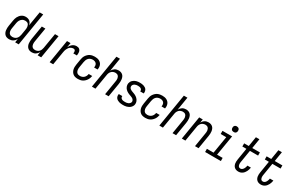

<svg xmlns="http://www.w3.org/2000/svg" viewBox="189 -2213 5622 3698"><g transform="rotate(30 3000.0 -363.5)"><path d="M169 8Q142 8 117.5 0.5Q93 -7 75 -24Q57 -41 46.5 -64.5Q36 -88 32.5 -113.5Q29 -139 30.5 -166Q32 -193 36 -219L56 -339Q60 -362 66 -384.5Q72 -407 83 -428.5Q94 -450 110 -469Q126 -488 146 -502Q166 -516 189 -522Q212 -528 235 -528Q260 -528 284 -521Q308 -514 326 -498.5Q344 -483 355 -461.5Q366 -440 369 -415L422 -735H501L380 0H301L314 -80Q303 -60 287.5 -43Q272 -26 252.5 -14Q233 -2 211.5 3Q190 8 169 8ZM200 -62Q223 -62 247.5 -70Q272 -78 289.5 -95.5Q307 -113 317 -136.5Q327 -160 331 -183L351 -303Q354 -321 355.5 -339Q357 -357 354.5 -374Q352 -391 346 -407Q340 -423 328.5 -435Q317 -447 300.5 -452.5Q284 -458 266 -458Q250 -458 233 -454.5Q216 -451 201 -442Q186 -433 174 -420Q162 -407 153.5 -391.5Q145 -376 140.5 -360Q136 -344 133 -328L113 -208Q110 -191 109 -173.5Q108 -156 110.5 -139.5Q113 -123 120 -108Q127 -93 139 -82.5Q151 -72 167 -67Q183 -62 200 -62Z M673 8Q646 8 622 0Q598 -8 580.5 -25Q563 -42 553 -65.5Q543 -89 540 -114.5Q537 -140 538.5 -166.5Q540 -193 544 -219L594 -520H673L621 -208Q618 -191 617 -174Q616 -157 618 -140.5Q620 -124 626.5 -109Q633 -94 644.5 -83Q656 -72 671.5 -67Q687 -62 704 -62Q727 -62 750.5 -70.5Q774 -79 791.5 -97Q809 -115 818 -137.5Q827 -160 831 -183L887 -520H966L880 0H801L814 -78Q803 -59 788 -42.5Q773 -26 754.5 -14Q736 -2 714.5 3Q693 8 673 8Z M1068 0 1154 -520H1233L1216 -420Q1227 -441 1242 -461.5Q1257 -482 1276.5 -497.5Q1296 -513 1319 -520.5Q1342 -528 1365 -528Q1383 -528 1400.5 -523.5Q1418 -519 1430.5 -507.5Q1443 -496 1450.5 -480.5Q1458 -465 1460 -447.5Q1462 -430 1461 -411.5Q1460 -393 1457 -375H1378Q1380 -389 1381 -403Q1382 -417 1377.5 -429.5Q1373 -442 1362.5 -450Q1352 -458 1338 -458Q1319 -458 1300 -452Q1281 -446 1264.5 -433.5Q1248 -421 1236.5 -404Q1225 -387 1216.5 -369Q1208 -351 1203.5 -332.5Q1199 -314 1196 -295L1147 0Z M1698 8Q1669 8 1641.5 2Q1614 -4 1593 -19.5Q1572 -35 1557.5 -58Q1543 -81 1536.5 -107.5Q1530 -134 1530.5 -162.5Q1531 -191 1536 -219L1556 -339Q1560 -364 1568 -389Q1576 -414 1591 -436.5Q1606 -459 1626 -477.5Q1646 -496 1670 -507.5Q1694 -519 1719.5 -523.5Q1745 -528 1770 -528Q1795 -528 1819.5 -524Q1844 -520 1865 -510Q1886 -500 1903 -483.5Q1920 -467 1929.5 -445.5Q1939 -424 1941.5 -399Q1944 -374 1939 -349L1938 -340H1860L1861 -346Q1865 -369 1861 -391Q1857 -413 1843 -428.5Q1829 -444 1808 -451Q1787 -458 1764 -458Q1740 -458 1715 -448.5Q1690 -439 1672.5 -419.5Q1655 -400 1646 -376Q1637 -352 1633 -328L1613 -208Q1610 -190 1609 -172.5Q1608 -155 1611 -138.5Q1614 -122 1621.5 -107Q1629 -92 1641 -81.5Q1653 -71 1669.5 -66.5Q1686 -62 1704 -62Q1727 -62 1750.5 -70Q1774 -78 1791.5 -95Q1809 -112 1819.5 -134Q1830 -156 1833 -179L1834 -180H1912L1911 -179Q1907 -154 1898 -130Q1889 -106 1874.5 -84Q1860 -62 1840 -43.5Q1820 -25 1796.5 -13Q1773 -1 1747.5 3.5Q1722 8 1698 8Z M2008 0 2129 -735H2208L2160 -442Q2170 -461 2185 -477.5Q2200 -494 2218.5 -506Q2237 -518 2258.5 -523Q2280 -528 2300 -528Q2327 -528 2351 -520Q2375 -512 2393 -495Q2411 -478 2420.5 -454.5Q2430 -431 2433.5 -405.5Q2437 -380 2435.5 -353.5Q2434 -327 2430 -301L2380 0H2301L2352 -312Q2355 -329 2356.5 -346Q2358 -363 2355.5 -379.5Q2353 -396 2346.5 -411Q2340 -426 2329 -437Q2318 -448 2302.5 -453Q2287 -458 2270 -458Q2247 -458 2223.5 -449.5Q2200 -441 2182.5 -423Q2165 -405 2155.5 -382.5Q2146 -360 2143 -337L2087 0Z M2699 8Q2677 8 2655.5 5.5Q2634 3 2613.5 -3Q2593 -9 2575 -20Q2557 -31 2544.5 -47.5Q2532 -64 2527.5 -85Q2523 -106 2527 -128L2528 -135H2606V-132Q2603 -114 2611.5 -98.5Q2620 -83 2635.5 -75Q2651 -67 2669 -64.5Q2687 -62 2706 -62Q2723 -62 2741 -64.5Q2759 -67 2775.5 -74.5Q2792 -82 2806 -96.5Q2820 -111 2823 -128Q2826 -146 2818.5 -161.5Q2811 -177 2799 -188Q2787 -199 2771.5 -205.5Q2756 -212 2740.5 -218Q2725 -224 2709 -229.5Q2693 -235 2678 -243Q2663 -251 2649.5 -260.5Q2636 -270 2624.5 -281.5Q2613 -293 2604 -306.5Q2595 -320 2589.5 -335.5Q2584 -351 2581.5 -368Q2579 -385 2582 -403Q2586 -423 2595.5 -442Q2605 -461 2620.5 -476Q2636 -491 2654.5 -501.5Q2673 -512 2693 -518Q2713 -524 2733.5 -526Q2754 -528 2774 -528Q2795 -528 2816.5 -525.5Q2838 -523 2857.5 -516.5Q2877 -510 2894.5 -499Q2912 -488 2923 -471.5Q2934 -455 2938 -434Q2942 -413 2939 -392L2937 -385H2859L2860 -388Q2863 -406 2855.5 -421Q2848 -436 2834 -444Q2820 -452 2803 -455Q2786 -458 2768 -458Q2752 -458 2735 -455.5Q2718 -453 2702 -445Q2686 -437 2673.5 -423Q2661 -409 2659 -392Q2656 -374 2662.5 -358.5Q2669 -343 2682 -332Q2695 -321 2710 -314.5Q2725 -308 2741 -302Q2757 -296 2772.5 -290.5Q2788 -285 2802.5 -277.5Q2817 -270 2830.5 -260.5Q2844 -251 2855.5 -239.5Q2867 -228 2876.5 -214Q2886 -200 2892 -184.5Q2898 -169 2900 -152Q2902 -135 2899 -117Q2896 -97 2885 -77.5Q2874 -58 2858 -43Q2842 -28 2822.5 -18Q2803 -8 2782.5 -2Q2762 4 2741 6Q2720 8 2699 8Z M3198 8Q3169 8 3141.5 2Q3114 -4 3093 -19.5Q3072 -35 3057.5 -58Q3043 -81 3036.5 -107.5Q3030 -134 3030.5 -162.5Q3031 -191 3036 -219L3056 -339Q3060 -364 3068 -389Q3076 -414 3091 -436.5Q3106 -459 3126 -477.5Q3146 -496 3170 -507.5Q3194 -519 3219.5 -523.5Q3245 -528 3270 -528Q3295 -528 3319.5 -524Q3344 -520 3365 -510Q3386 -500 3403 -483.5Q3420 -467 3429.5 -445.5Q3439 -424 3441.5 -399Q3444 -374 3439 -349L3438 -340H3360L3361 -346Q3365 -369 3361 -391Q3357 -413 3343 -428.5Q3329 -444 3308 -451Q3287 -458 3264 -458Q3240 -458 3215 -448.5Q3190 -439 3172.5 -419.5Q3155 -400 3146 -376Q3137 -352 3133 -328L3113 -208Q3110 -190 3109 -172.5Q3108 -155 3111 -138.5Q3114 -122 3121.5 -107Q3129 -92 3141 -81.5Q3153 -71 3169.5 -66.5Q3186 -62 3204 -62Q3227 -62 3250.5 -70Q3274 -78 3291.5 -95Q3309 -112 3319.5 -134Q3330 -156 3333 -179L3334 -180H3412L3411 -179Q3407 -154 3398 -130Q3389 -106 3374.5 -84Q3360 -62 3340 -43.5Q3320 -25 3296.5 -13Q3273 -1 3247.5 3.5Q3222 8 3198 8Z M3508 0 3629 -735H3708L3660 -442Q3670 -461 3685 -477.5Q3700 -494 3718.5 -506Q3737 -518 3758.5 -523Q3780 -528 3800 -528Q3827 -528 3851 -520Q3875 -512 3893 -495Q3911 -478 3920.5 -454.5Q3930 -431 3933.5 -405.5Q3937 -380 3935.5 -353.5Q3934 -327 3930 -301L3880 0H3801L3852 -312Q3855 -329 3856.5 -346Q3858 -363 3855.5 -379.5Q3853 -396 3846.5 -411Q3840 -426 3829 -437Q3818 -448 3802.5 -453Q3787 -458 3770 -458Q3747 -458 3723.5 -449.5Q3700 -441 3682.5 -423Q3665 -405 3655.5 -382.5Q3646 -360 3643 -337L3587 0Z M4008 0 4094 -520H4173L4160 -442Q4170 -461 4185 -477.5Q4200 -494 4218.5 -506Q4237 -518 4258.5 -523Q4280 -528 4300 -528Q4327 -528 4351 -520Q4375 -512 4393 -495Q4411 -478 4420.5 -454.5Q4430 -431 4433.5 -405.5Q4437 -380 4435.5 -353.5Q4434 -327 4430 -301L4380 0H4301L4352 -312Q4355 -329 4356.5 -346Q4358 -363 4355.5 -379.5Q4353 -396 4346.5 -411Q4340 -426 4329 -437Q4318 -448 4302.5 -453Q4287 -458 4270 -458Q4247 -458 4223.5 -449.5Q4200 -441 4182.5 -423Q4165 -405 4155.5 -382.5Q4146 -360 4143 -337L4087 0Z M4876 0H4526L4525 -70H4673L4736 -450H4612V-520H4826L4751 -70H4875ZM4809 -608Q4795 -608 4781 -613Q4767 -618 4759 -629Q4751 -640 4748.5 -655Q4746 -670 4748 -685Q4750 -695 4755.5 -705Q4761 -715 4769.5 -721.5Q4778 -728 4788.5 -730.5Q4799 -733 4810 -733Q4824 -733 4838 -727.5Q4852 -722 4860.5 -711Q4869 -700 4871.5 -685Q4874 -670 4871 -655Q4869 -645 4863.5 -635Q4858 -625 4849.5 -618.5Q4841 -612 4830.5 -610Q4820 -608 4809 -608Z M5266 8Q5242 8 5220 1.5Q5198 -5 5180.5 -19.5Q5163 -34 5153 -54.5Q5143 -75 5139 -97.5Q5135 -120 5136.5 -144Q5138 -168 5142 -193L5184 -450H5094V-520H5196L5231 -735H5309L5274 -520H5444V-450H5262L5218 -181Q5216 -168 5214.5 -155Q5213 -142 5214.5 -129Q5216 -116 5219 -104Q5222 -92 5229.5 -82Q5237 -72 5248.5 -67Q5260 -62 5273 -62Q5285 -62 5297.5 -67.5Q5310 -73 5319.5 -82.5Q5329 -92 5336 -103.5Q5343 -115 5348 -127Q5353 -139 5356.5 -151.5Q5360 -164 5362 -176L5363 -180H5440L5439 -174Q5435 -152 5428.5 -130.5Q5422 -109 5411.5 -88.5Q5401 -68 5386 -49.5Q5371 -31 5351.5 -17.5Q5332 -4 5310 2Q5288 8 5266 8Z M5766 8Q5742 8 5720 1.5Q5698 -5 5680.5 -19.5Q5663 -34 5653 -54.5Q5643 -75 5639 -97.5Q5635 -120 5636.5 -144Q5638 -168 5642 -193L5684 -450H5594V-520H5696L5731 -735H5809L5774 -520H5944V-450H5762L5718 -181Q5716 -168 5714.5 -155Q5713 -142 5714.5 -129Q5716 -116 5719 -104Q5722 -92 5729.5 -82Q5737 -72 5748.5 -67Q5760 -62 5773 -62Q5785 -62 5797.5 -67.5Q5810 -73 5819.5 -82.5Q5829 -92 5836 -103.5Q5843 -115 5848 -127Q5853 -139 5856.5 -151.5Q5860 -164 5862 -176L5863 -180H5940L5939 -174Q5935 -152 5928.5 -130.5Q5922 -109 5911.5 -88.5Q5901 -68 5886 -49.5Q5871 -31 5851.5 -17.5Q5832 -4 5810 2Q5788 8 5766 8Z"/></g></svg>

Font: Iosevka Term Oblique
Style: Regular
Weight: 400
Italic angle: -9°
Monospace: yes
Designer: Belleve Invis
Foundry: Belleve Invis
Version: Version 31.4.0